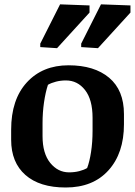

<svg xmlns="http://www.w3.org/2000/svg" viewBox="-20 -835 610 866"><path d="M276.4 10.7Q158.7 10.7 94.5 -45.9Q30.3 -102.5 30.3 -204.6V-250Q30.3 -386.2 101.1 -463.4Q171.9 -540.5 289.1 -540.5Q405.3 -540.5 472.2 -484.4Q539.1 -428.2 539.1 -320.3V-274.4Q539.1 -144 469.2 -66.7Q399.4 10.7 276.4 10.7ZM397.5 -303.7Q397.5 -385.7 363.5 -429Q329.6 -472.2 277.3 -472.2Q253.9 -472.2 232.9 -466.8Q211.9 -461.4 196.3 -452.6Q185.1 -418.5 178.5 -373Q171.9 -327.6 171.9 -279.3V-221.2Q171.9 -143.1 206.5 -100.3Q241.2 -57.6 291.5 -57.6Q315.9 -57.6 337.2 -63Q358.4 -68.4 373 -77.1Q383.8 -105 390.6 -149.2Q397.5 -193.4 397.5 -245.6ZM346.2 -638.2 435.5 -815.4 568.4 -810.5V-778.3L421.9 -617.7L346.2 -622.6ZM161.6 -638.2 251 -815.4 383.8 -810.5V-778.3L237.3 -617.7L161.6 -622.6Z"/></svg>

Font: Noticia Text
Style: Bold
Weight: 700
Designer: JM Sole
Foundry: JM Sole
Version: Version 1.003